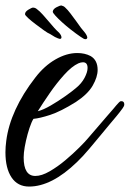

<svg xmlns="http://www.w3.org/2000/svg" viewBox="-36 -537 477 706"><path d="M71 149Q29 149 6.5 115.5Q-16 82 -16 23Q-16 3 -13 -19Q-6 -75 21 -134Q48 -193 94 -252Q127 -295 168 -318.5Q209 -342 248 -342Q276 -342 297 -331Q323 -316 323 -280Q323 -254 305 -222.5Q287 -191 243 -162Q187 -127 148.5 -114.5Q110 -102 87 -100Q80 -89 72.5 -66.5Q65 -44 59.5 -19.5Q54 5 52 24Q52 28 51.5 32.5Q51 37 51 42Q51 110 94 110Q117 110 146.5 93Q176 76 204.5 52Q233 28 255.5 5.5Q278 -17 287 -28L361 -114L381 -137Q386 -143 391 -149Q396 -155 401 -160Q405 -165 410 -165Q421 -165 421 -153Q421 -147 415 -139Q405 -125 392.5 -110Q380 -95 369 -82L335 -41Q315 -17 292 10.5Q269 38 247 59Q154 149 71 149ZM103 -128Q123 -133 150.5 -149Q178 -165 203.5 -183Q229 -201 243 -213Q264 -230 275 -251Q286 -272 286 -287Q286 -308 269 -308Q261 -308 252 -304Q228 -293 200 -262Q172 -231 146.5 -194Q121 -157 103 -128ZM277 -393Q275 -393 271 -395L260 -402L243 -414Q236 -419 222 -430Q208 -441 193 -454.5Q178 -468 168 -479Q158 -490 158 -494Q159 -504 172 -510.5Q185 -517 189 -517Q198 -515 203 -510Q213 -501 223.5 -487Q234 -473 245 -458Q253 -446 261.5 -435Q270 -424 277 -416Q285 -405 285 -398Q283 -392 277 -393ZM184 -394Q182 -394 177 -396L166 -401L148 -412Q140 -415 125.5 -425.5Q111 -436 95 -448Q79 -460 67.5 -470.5Q56 -481 56 -485Q56 -494 68.5 -501.5Q81 -509 85 -509Q93 -509 99 -504Q110 -496 121.5 -483Q133 -470 145 -456Q154 -445 163.5 -434.5Q173 -424 181 -417Q190 -407 190 -400Q190 -394 184 -394Z"/></svg>

Font: Birthstone Bounce Medium
Style: Regular
Weight: 500
Designer: Robert E. Leuschke
Foundry: Rob Leuschke
Version: Version 1.010; ttfautohint (v1.8.3)